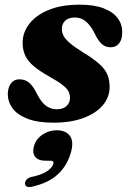

<svg xmlns="http://www.w3.org/2000/svg" viewBox="-20 -499 537 802"><path d="M217.9 -42.5Q243 -42.5 257.7 -55.9Q272.4 -69.3 272.4 -90.6Q272.4 -105.3 265.7 -117.9Q259.1 -130.4 240.6 -144.7Q222.2 -159 186 -179.2Q145.2 -202.2 120.8 -222.8Q96.3 -243.4 85.4 -266.8Q74.5 -290.2 74.5 -320.2Q74.5 -363.3 102.4 -399.4Q130.3 -435.6 183.4 -457.5Q236.5 -479.5 313.1 -479.5Q372.9 -479.5 412 -464.6Q451.2 -449.8 470.8 -424.1Q490.4 -398.5 490.4 -366.1Q490.8 -334.8 477.9 -318.2Q465.1 -301.5 442.2 -301.5Q421 -301.5 405.3 -315Q389.7 -328.4 373.4 -363.3Q357.2 -394.4 337.7 -410.2Q318.3 -426 292.3 -426Q267.5 -426 252.9 -413.1Q238.4 -400.2 238.4 -377.5Q238.4 -363.7 245.2 -350Q252 -336.4 270.7 -320Q289.5 -303.6 325.1 -281.3Q370.1 -254.1 394.6 -232Q419.2 -209.9 428.5 -187.4Q437.9 -165 437.9 -136.3Q437.9 -92.5 408.9 -58.7Q379.9 -25 327.5 -5.8Q275.1 13.5 204.2 13.5Q137.2 13.5 94.7 -3Q52.3 -19.4 32.4 -46.8Q12.5 -74.2 12.5 -106.5Q13.3 -134.7 26.1 -151.2Q38.8 -167.7 61.1 -167.7Q86.8 -167.7 103.8 -151.7Q120.8 -135.8 136.1 -103.5Q154.4 -69.2 174 -55.8Q193.7 -42.5 217.9 -42.5ZM172.9 172.5Q138.8 172.5 126.6 155.5Q114.4 138.5 121.5 112.8Q129.4 82.7 156.7 63.9Q184.1 45.1 216.5 45.1Q254.1 45.1 271.4 67.8Q288.8 90.4 277.1 134.5Q262.1 191.1 222.6 228.2Q183.2 265.4 112.8 281.1Q98.2 284.2 91.2 279.8Q84.2 275.5 84.4 266.4Q85.1 257.8 91.6 250.4Q98.1 243.1 111.8 240.1Q142.3 233.8 161.5 224.5Q180.8 215.2 190.8 204.4Q200.8 193.6 203 184Q206 172.5 191.4 172.5Z"/></svg>

Font: Fraunces
Style: Italic
Weight: 900
Italic angle: -16°
Version: Version 1.000;[0bf87f6ff]